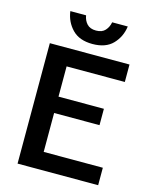

<svg xmlns="http://www.w3.org/2000/svg" viewBox="-124 -920 794 1001"><g transform="rotate(15 273.0 -419.5)"><path d="M69.2 0V-650H499.2V-555.8H185V-392.5H430V-304.2H185V-94.2H504.2V0ZM284.2 -703.3Q213.3 -703.3 175 -742.9Q136.7 -782.5 129.2 -839.2H214.2Q218.3 -812.5 235 -794.2Q251.7 -775.8 284.2 -775.8Q316.7 -775.8 333.3 -794.2Q350 -812.5 355 -839.2H439.2Q431.7 -782.5 393.8 -742.9Q355.8 -703.3 284.2 -703.3Z"/></g></svg>

Font: Familjen Grotesk GF Medium
Style: Regular
Weight: 500
Designer: Anders Wikstroem, Jonas Baeckman, Matilda Gysing, Kristian Moeller
Foundry: Familjen STHLM AB
Version: Version 2.000; Beta; Release 4; Build 6